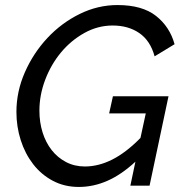

<svg xmlns="http://www.w3.org/2000/svg" viewBox="-20 -735 726 760"><path d="M516 -95Q461 -44 405.5 -19.5Q350 5 292 5Q235 5 189 -19.5Q143 -44 111 -85.5Q79 -127 62 -180.5Q45 -234 45 -292Q45 -373 78.5 -449Q112 -525 167.5 -584.5Q223 -644 295 -679.5Q367 -715 445 -715Q543 -715 597.5 -672Q652 -629 671 -560L592 -512Q575 -574 531.5 -604Q488 -634 426 -634Q367 -634 314 -604.5Q261 -575 221.5 -527.5Q182 -480 159 -419.5Q136 -359 136 -297Q136 -251 148.5 -211Q161 -171 184.5 -141Q208 -111 241.5 -93.5Q275 -76 316 -76Q370 -76 424.5 -103.5Q479 -131 536 -189L557 -286H412L427 -354H647L572 0H496Z"/></svg>

Font: PTCRaleway Medium
Style: Italic
Weight: 500
Italic angle: -12°
Designer: Matt McInerney, Pablo Impallari, Rodrigo Fuenzalida
Foundry: Matt McInerney, Pablo Impallari, Rodrigo Fuenzalida
Version: Version 3.000g; ttfautohint (v1.5) -l 8 -r 28 -G 28 -x 14 -D